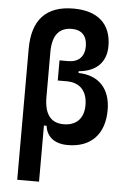

<svg xmlns="http://www.w3.org/2000/svg" viewBox="-63 -787 711 1058"><g transform="rotate(5 293.0 -258.5)"><path d="M334 9.8C461.9 9.8 536.1 -67.9 536.1 -201.2C536.1 -319.3 470.7 -388.7 358.4 -391.1V-400.9C455.1 -409.2 509.8 -463.4 509.8 -552.7C509.8 -674.8 435.5 -742.2 300.8 -742.2C149.9 -742.2 73.2 -661.1 73.2 -499.5V224.6H193.8V-85.9H208.5C216.3 -24.9 260.7 9.8 334 9.8ZM193.8 -244.1V-493.2C193.8 -584 230 -629.9 300.8 -629.9C355.5 -629.9 385.7 -598.1 385.7 -540.5C385.7 -483.4 352.5 -451.2 295.9 -451.2H248V-339.8H298.8C370.6 -339.8 412.1 -295.4 412.1 -217.8C412.1 -144 371.1 -102.5 300.8 -102.5C229.5 -102.5 193.8 -149.4 193.8 -244.1Z"/></g></svg>

Font: Cascadia Code NF SemiBold
Style: Regular
Weight: 600
Monospace: yes
Designer: Aaron Bell
Foundry: Saja Typeworks
Version: Version 2404.023